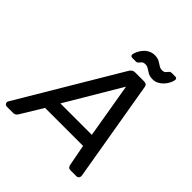

<svg xmlns="http://www.w3.org/2000/svg" viewBox="-268 -1014 1169 1169"><g transform="rotate(45 316.0 -429.5)"><path d="M-21.3 0Q-33.9 0 -38.5 -10.3Q-43.1 -20.6 -37.1 -30.6L347.7 -677.6Q353.7 -687.8 362.2 -693.9Q370.8 -700 384.3 -700H460Q473.5 -700 480 -693.9Q486.4 -687.8 487.4 -677.6L597.4 -30.6Q600.2 -16 594 -8Q587.9 0 577.7 0H526.9Q516 0 509.9 -5.7Q503.8 -11.3 501.8 -21.7L475.6 -159.3H148.4L61.7 -16.9Q57.5 -9.7 50 -4.8Q42.6 0 33.1 0ZM194.9 -244.6H465.6L405.5 -599.6ZM488.4 -745Q464.1 -745 448.6 -753.6Q433.2 -762.2 420.5 -770.8Q407.9 -779.4 392.7 -779.4Q376.9 -779.4 369.2 -772.3Q361.6 -765.2 355.8 -757.6Q350 -750 339 -750H307Q300 -750 296.3 -755.1Q292.6 -760.2 293.6 -766.4Q296 -780.9 304.4 -797.3Q312.8 -813.6 325.5 -827.8Q338.2 -842.1 355.8 -850.6Q373.4 -859.2 393.3 -859.2Q418.4 -859.2 433.9 -850.6Q449.3 -842 461.7 -833.4Q474 -824.8 488.9 -824.8Q505.6 -824.8 513.2 -832.4Q520.9 -840 526.3 -847.5Q531.7 -855 542.7 -855H574.7Q582.9 -855 586.1 -849.9Q589.2 -844.8 588.1 -838.4Q585.7 -823.9 577.3 -807.6Q568.9 -791.4 555.7 -777.2Q542.5 -762.9 525.4 -754Q508.2 -745 488.4 -745Z"/></g></svg>

Font: Rubik Light
Style: Italic
Weight: 300
Italic angle: -12°
Designer: Hubert and Fischer
Foundry: Hubert and Fischer
Version: Version 2.300;gftools[0.9.30]